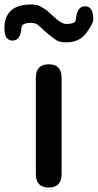

<svg xmlns="http://www.w3.org/2000/svg" viewBox="-73 -837 436 857"><path d="M145 0Q87 0 87 -60V-490Q87 -550 145 -550Q202 -550 202 -490V-60Q202 0 145 0ZM223 -648Q194 -648 180.5 -656.5Q167 -665 146 -682Q125 -699 102 -721Q88 -735 67 -735Q24 -735 23 -714Q19 -654 -19 -656Q-56 -658 -53 -718Q-49 -817 66 -817Q94 -817 107.5 -808.5Q121 -800 129 -795.5Q137 -791 163 -766Q201 -730 222 -730Q265 -730 266 -751Q270 -810 308 -809Q345 -807 343 -747Q343 -732 312.5 -690Q282 -648 223 -648Z"/></svg>

Font: Resource Han Rounded CN Medium
Style: Regular
Weight: 500
Designer: Cyano Hao (round all glyphs); Ryoko NISHIZUKA 西塚涼子 (kana, bopomofo & ideographs); Paul D. Hunt (Latin, Greek & Cyrillic)
Foundry: Cyano Hao
Version: 0.990